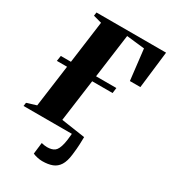

<svg xmlns="http://www.w3.org/2000/svg" viewBox="-246 -857 1078 1215"><g transform="rotate(30 293.0 -250.0)"><path d="M263 243.5Q246 243.5 226 239Q206 234.5 194 228.5L204 145.5Q214.5 148.5 226.8 150Q239 151.5 245 151.5Q280.5 151.5 300 136.8Q319.5 122 330 75.5Q333.5 60 335.2 46Q337 32 338 20Q339 8 340 0H-13L-9.5 -25L60 -46.5L101.5 -352.5H27L33 -392H107L148.5 -701L87.5 -717.5L91 -743H599.5L567.5 -473H491L465 -696.5L333.5 -711L290.5 -392H439L434 -352.5H285L243.5 -46.5L417.5 -21Q417 3.5 416 33Q415 62.5 409 111Q403 162.5 384.8 191.5Q366.5 220.5 336.2 232Q306 243.5 263 243.5Z"/></g></svg>

Font: Merriweather 120pt Black
Style: Italic
Weight: 900
Italic angle: -7.8°
Version: Version 2.101